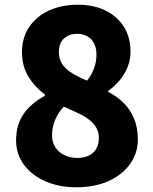

<svg xmlns="http://www.w3.org/2000/svg" viewBox="-20 -778 649 812"><path d="M303 14Q230 14 172.5 -11Q115 -36 81.5 -81Q48 -126 48 -185Q48 -232 64 -267.5Q80 -303 108 -329Q136 -355 170 -373V-378Q127 -410 100 -454Q73 -498 73 -557Q73 -619 103.5 -664Q134 -709 187 -733.5Q240 -758 309 -758Q376 -758 426 -733.5Q476 -709 504 -664.5Q532 -620 532 -559Q532 -524 519 -493Q506 -462 485 -437Q464 -412 438 -394V-389Q474 -371 502 -343.5Q530 -316 546.5 -277.5Q563 -239 563 -188Q563 -131 530.5 -85Q498 -39 439.5 -12.5Q381 14 303 14ZM348 -437Q369 -463 378.5 -491Q388 -519 388 -547Q388 -574 378 -594Q368 -614 349.5 -624.5Q331 -635 305 -635Q274 -635 251.5 -616Q229 -597 229 -557Q229 -528 243.5 -506.5Q258 -485 285 -468.5Q312 -452 348 -437ZM307 -110Q333 -110 353.5 -119Q374 -128 386 -147Q398 -166 398 -195Q398 -219 387.5 -237.5Q377 -256 358 -271Q339 -286 311.5 -299Q284 -312 250 -327Q228 -305 214 -273Q200 -241 200 -206Q200 -176 214.5 -154.5Q229 -133 253.5 -121.5Q278 -110 307 -110Z"/></svg>

Font: Noto Sans TC Thin Black
Style: Regular
Weight: 900
Version: Version 2.004-H2;hotconv 1.0.118;makeotfexe 2.5.65603